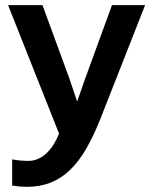

<svg xmlns="http://www.w3.org/2000/svg" viewBox="-20 -516 590 741"><path d="M366.2 -54.2Q340.3 10.3 312.3 58.8Q284.2 107.4 250.5 139.9Q216.8 172.4 175.5 188.7Q134.3 205.1 83 205.1Q70.8 205.1 56.4 203.9Q42 202.6 26.9 200.2V99.1Q32.7 100.1 40.3 101.3Q47.9 102.5 56.2 103.3Q64.5 104 73 104.5Q81.5 105 88.9 105Q109.4 105 127 97.2Q144.5 89.4 159.4 75.4Q174.3 61.5 186.5 42.2Q198.7 22.9 208 0L11.2 -496.1H144L247.1 -214.8L277.8 -124L308.1 -210.9L412.1 -496.1H540Z"/></svg>

Font: Code New Roman
Style: Bold
Weight: 700
Monospace: yes
Designer: Sam Radian
Foundry: Code New Roman
Version: Version 1.508 October 19, 2014